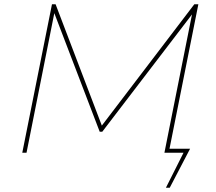

<svg xmlns="http://www.w3.org/2000/svg" viewBox="-20 -720 1018 905"><path d="M762 165 845 0H755L885 -652L462 -99H450L236 -658L105 0H85L225 -700H242L460 -128L896 -700H915L779 -19H876L780 165Z"/></svg>

Font: Montserrat Thin
Style: Italic
Weight: 100
Italic angle: -11.3°
Designer: Julieta Ulanovsky
Foundry: Julieta Ulanovsky
Version: Version 9.000; ttfautohint (v1.8.4.7-5d5b)